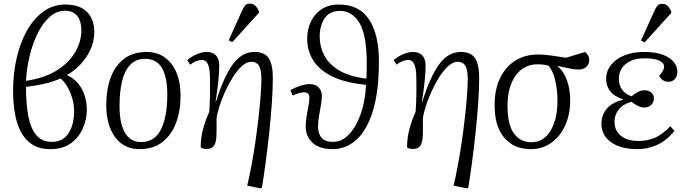

<svg xmlns="http://www.w3.org/2000/svg" viewBox="-20 -807 3790 1057"><path d="M256 14Q197 14 157 -12Q117 -38 94 -83Q71 -128 61.5 -186Q52 -244 52 -309Q52 -400 71 -484.5Q90 -569 127 -636Q164 -703 217.5 -742.5Q271 -782 339 -782Q419 -782 459 -741Q499 -700 499 -632Q499 -580 478 -534Q457 -488 422.5 -452Q388 -416 348 -393Q400 -372 429 -319.5Q458 -267 458 -203Q458 -151 436.5 -101Q415 -51 370.5 -18.5Q326 14 256 14ZM123 -362Q230 -378 297 -422Q364 -466 396 -523.5Q428 -581 428 -640Q428 -690 405.5 -719Q383 -748 338 -748Q292 -748 254 -714.5Q216 -681 188 -625Q160 -569 143.5 -500.5Q127 -432 123 -362ZM265 -26Q326 -26 357 -73Q388 -120 388 -196Q388 -231 377.5 -266.5Q367 -302 350 -331Q333 -360 313 -375Q271 -356 218.5 -344.5Q166 -333 123 -329Q123 -236 136 -167.5Q149 -99 180.5 -62.5Q212 -26 265 -26Z M749 14Q661 14 613 -53Q565 -120 565 -229Q565 -313 589 -379Q613 -445 662.5 -483Q712 -521 788 -521Q872 -521 923 -456.5Q974 -392 974 -280Q974 -198 949.5 -131.5Q925 -65 875 -25.5Q825 14 749 14ZM755 -25Q832 -25 866.5 -95Q901 -165 901 -287Q901 -382 871.5 -432.5Q842 -483 780 -483Q728 -483 697 -450.5Q666 -418 652 -359.5Q638 -301 638 -224Q638 -126 668.5 -75.5Q699 -25 755 -25Z M1413 230 1341 215Q1352 170 1363.5 109Q1375 48 1385 -19.5Q1395 -87 1402.5 -153Q1410 -219 1414.5 -276Q1419 -333 1419 -372Q1419 -424 1405.5 -445.5Q1392 -467 1364 -467Q1338 -467 1312 -443.5Q1286 -420 1262.5 -383Q1239 -346 1219.5 -303Q1200 -260 1187.5 -220.5Q1175 -181 1172 -154Q1173 -96 1171.5 -59Q1170 -22 1158 -4.5Q1146 13 1117 13Q1107 13 1097.5 10.5Q1088 8 1085 4Q1085 -51 1099 -100.5Q1113 -150 1132 -191Q1135 -234 1136 -277.5Q1137 -321 1136 -370Q1136 -429 1125 -453Q1114 -477 1092 -477Q1062 -477 1027 -451L1011 -476Q1034 -496 1063 -508.5Q1092 -521 1117 -521Q1187 -521 1187 -444Q1187 -413 1182 -362Q1177 -311 1167 -248L1169 -247Q1211 -383 1261 -452Q1311 -521 1381 -521Q1437 -521 1459.5 -486Q1482 -451 1482 -379Q1482 -318 1476.5 -239Q1471 -160 1462 -75.5Q1453 9 1442.5 87.5Q1432 166 1422 226ZM1259 -575 1239 -585 1311 -745Q1321 -767 1329.5 -777Q1338 -787 1356 -787Q1373 -787 1384 -777Q1395 -767 1405 -747V-736Z M1812 14Q1738 14 1700.5 -21Q1663 -56 1663 -111Q1663 -136 1668 -166.5Q1673 -197 1678 -223.5Q1683 -250 1683 -266Q1684 -285 1675 -292Q1666 -299 1654 -299Q1642 -299 1626.5 -294.5Q1611 -290 1591 -281L1579 -311Q1604 -325 1632.5 -334.5Q1661 -344 1685 -344Q1718 -344 1735 -325Q1752 -306 1752 -279Q1752 -259 1747 -230.5Q1742 -202 1736.5 -170.5Q1731 -139 1731 -110Q1731 -71 1750.5 -48.5Q1770 -26 1813 -26Q1862 -26 1901.5 -67.5Q1941 -109 1966 -180Q1991 -251 1995 -340Q1881 -351 1809.5 -386Q1738 -421 1704.5 -474.5Q1671 -528 1671 -596Q1671 -644 1691 -687Q1711 -730 1750 -756Q1789 -782 1846 -782Q1958 -782 2012 -699.5Q2066 -617 2066 -470Q2066 -304 2033 -197Q2000 -90 1942.5 -38Q1885 14 1812 14ZM1997 -374Q1998 -396 1998.5 -417Q1999 -438 1999 -457Q1999 -614 1959 -680.5Q1919 -747 1851 -747Q1795 -747 1767.5 -706.5Q1740 -666 1740 -605Q1740 -551 1764.5 -503Q1789 -455 1845 -420.5Q1901 -386 1997 -374Z M2549 230 2477 215Q2488 170 2499.5 109Q2511 48 2521 -19.5Q2531 -87 2538.5 -153Q2546 -219 2550.5 -276Q2555 -333 2555 -372Q2555 -424 2541.5 -445.5Q2528 -467 2500 -467Q2474 -467 2448 -443.5Q2422 -420 2398.5 -383Q2375 -346 2355.5 -303Q2336 -260 2323.5 -220.5Q2311 -181 2308 -154Q2309 -96 2307.5 -59Q2306 -22 2294 -4.5Q2282 13 2253 13Q2243 13 2233.5 10.5Q2224 8 2221 4Q2221 -51 2235 -100.5Q2249 -150 2268 -191Q2271 -234 2272 -277.5Q2273 -321 2272 -370Q2272 -429 2261 -453Q2250 -477 2228 -477Q2198 -477 2163 -451L2147 -476Q2170 -496 2199 -508.5Q2228 -521 2253 -521Q2323 -521 2323 -444Q2323 -413 2318 -362Q2313 -311 2303 -248L2305 -247Q2347 -383 2397 -452Q2447 -521 2517 -521Q2573 -521 2595.5 -486Q2618 -451 2618 -379Q2618 -318 2612.5 -239Q2607 -160 2598 -75.5Q2589 9 2578.5 87.5Q2568 166 2558 226Z M2902 14Q2809 14 2755.5 -49.5Q2702 -113 2703 -231Q2703 -313 2732 -375Q2761 -437 2815 -472Q2869 -507 2943 -507Q2976 -507 3013.5 -501.5Q3051 -496 3096 -489L3201 -521Q3212 -511 3218 -501.5Q3224 -492 3224 -478Q3224 -453 3207.5 -438.5Q3191 -424 3167 -424Q3143 -424 3117 -430Q3091 -436 3049 -444V-442Q3083 -416 3101.5 -364Q3120 -312 3119 -253Q3119 -178 3092 -117.5Q3065 -57 3016 -21.5Q2967 14 2902 14ZM2905 -24Q2973 -24 3011 -87.5Q3049 -151 3049 -254Q3049 -312 3036.5 -365Q3024 -418 2999 -446Q2971 -453 2939 -453Q2863 -453 2818.5 -390.5Q2774 -328 2774 -226Q2774 -120 2809.5 -72Q2845 -24 2905 -24Z M3490 14Q3397 14 3344 -24Q3291 -62 3291 -126Q3291 -174 3321 -209Q3351 -244 3410 -258V-260Q3360 -277 3338.5 -305.5Q3317 -334 3317 -373Q3317 -415 3343 -448.5Q3369 -482 3416 -501.5Q3463 -521 3525 -521Q3613 -521 3661 -490Q3709 -459 3709 -412Q3709 -387 3695.5 -372Q3682 -357 3660 -357Q3626 -357 3609 -389Q3624 -408 3630 -419Q3636 -430 3636 -440Q3636 -461 3609 -473.5Q3582 -486 3530 -486Q3463 -486 3425 -455Q3387 -424 3387 -372Q3387 -338 3405 -313Q3423 -288 3457 -277Q3474 -291 3491.5 -300.5Q3509 -310 3528 -310Q3551 -310 3565.5 -297.5Q3580 -285 3580 -265Q3580 -245 3565.5 -230Q3551 -215 3527 -215Q3495 -215 3456 -247Q3408 -233 3385.5 -203.5Q3363 -174 3363 -135Q3363 -90 3397 -60.5Q3431 -31 3496 -31Q3547 -31 3588.5 -50Q3630 -69 3670 -112L3693 -87Q3652 -35 3600 -10.5Q3548 14 3490 14ZM3529 -574 3509 -584 3581 -744Q3591 -766 3599.5 -776Q3608 -786 3626 -786Q3643 -786 3654 -776Q3665 -766 3675 -746V-735Z"/></svg>

Font: Literata 36pt Light
Style: Italic
Weight: 300
Italic angle: -2°
Designer: Latin by Veronika Burian and Jose Scaglione. Greek by Irene Vlachou. Cyrillic by Vera Evstafieva
Foundry: TypeTogether
Version: Version 3.002